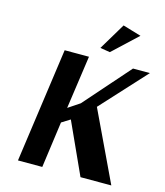

<svg xmlns="http://www.w3.org/2000/svg" viewBox="-125 -959 903 1053"><g transform="rotate(15 326.0 -432.5)"><path d="M549 -834 410 -704 354 -713 445 -865ZM168 -650H306L263 -348L329 -392L556 -650H652L419 -396L607 0H432L299 -292L251 -262L215 0H77Z"/></g></svg>

Font: Arsenal SC
Style: Bold Italic
Weight: 700
Italic angle: -9.10001°
Designer: Andrij Shevchenko
Foundry: Stairsfor
Version: Version 2.001; ttfautohint (v1.8.4.7-5d5b)